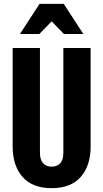

<svg xmlns="http://www.w3.org/2000/svg" viewBox="-20 -970 538 1000"><path d="M249 10Q149 10 97.5 -48.5Q46 -107 46 -207V-720H188V-174Q188 -138 204.5 -120Q221 -102 249 -102Q278 -102 294 -120Q310 -138 310 -174V-720H452V-207Q452 -107 400.5 -48.5Q349 10 249 10ZM84 -793 186 -950H312L414 -793H313L199 -910H299L185 -793Z"/></svg>

Font: Instrument Sans Condensed
Style: Bold
Weight: 700
Width: 3
Designer: Rodrigo Fuenzalida
Foundry: fragTYPE
Version: Version 1.000;gftools[0.9.28]